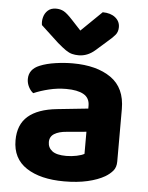

<svg xmlns="http://www.w3.org/2000/svg" viewBox="-53 -769 639 828"><g transform="rotate(5 266.5 -355.5)"><path d="M255.2 15.5Q152.8 15.5 92.2 -24.1Q31.6 -63.8 31.6 -142.9Q31.6 -211 73.6 -247.4Q115.6 -283.8 198.6 -292.3L332.3 -306.3V-318.3Q332.3 -352.4 305.7 -367.4Q279.1 -382.4 230.4 -382.4Q192.4 -382.4 155.7 -373.4Q119 -364.5 90 -351.8Q78.2 -360.3 69.8 -376.6Q61.4 -393 61.4 -410.6Q61.4 -453.3 107.1 -471.8Q135.6 -483.6 174.1 -489.2Q212.7 -494.8 248.9 -494.8Q352.6 -494.8 414.6 -451.6Q476.6 -408.4 476.6 -316.8V-89.7Q476.6 -64.6 463.6 -49.3Q450.5 -34 431.2 -22.5Q401.2 -5 356.6 5.3Q312 15.5 255.2 15.5ZM255.2 -94.6Q278.2 -94.6 300.4 -99.3Q322.6 -104 333 -110.4V-206L248.6 -198.4Q214.8 -195.9 195.1 -183.7Q175.4 -171.6 175.4 -147.7Q175.4 -123.6 194.3 -109.1Q213.2 -94.6 255.2 -94.6ZM228.2 -682.1 268.7 -638.5 358.2 -725.6Q392.6 -725.4 412.9 -709Q433.1 -692.7 433.1 -667.3Q433.1 -647.9 422.7 -634.7Q412.3 -621.6 390.6 -603.5L341.3 -560Q324.5 -545.4 306.9 -538.5Q289.3 -531.6 270.7 -531.6Q254.9 -531.6 241.8 -535Q228.8 -538.4 214.4 -548.2Q200.1 -558 178.4 -576.6L101.8 -647.6Q98.7 -664.4 103.5 -682.1Q108.2 -699.7 121.4 -711.6Q134.6 -723.6 156.8 -723.6Q175.1 -723.6 189.7 -715.8Q204.3 -708 228.2 -682.1Z"/></g></svg>

Font: Baloo Paaji 2
Style: Regular
Weight: 400
Designer: Shuchita Grover, Noopur Datye and Ek Type
Foundry: Ek Type
Version: Version 1.700